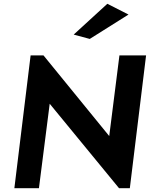

<svg xmlns="http://www.w3.org/2000/svg" viewBox="-20 -996 793 1016"><path d="M610 0H667L753 -703H612L558 -276L210 -703H142L56 0H186L243 -447ZM370 -813 455 -790 660 -919 548 -976Z"/></svg>

Font: Bluebird
Style: ExtObl
Weight: 400
Designer: Jasper
Foundry: Cannot Into Space Fonts
Version: Version 0.98